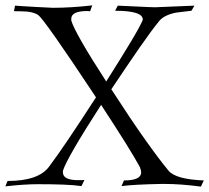

<svg xmlns="http://www.w3.org/2000/svg" viewBox="-46 -690 778 714"><path d="M701 4Q664 -1 630 -3.5Q596 -6 567 -6H554Q503 -5 466 -3Q429 -1 406 2L415 -19Q479 -19 479 -49Q479 -56 474 -69Q440 -132 330 -300Q266 -201 230.5 -139.5Q195 -78 188 -55V-49Q188 -20 245 -20Q265 -20 268 -21L257 2Q229 -2 188.5 -3.5Q148 -5 95 -5Q69 -5 39 -3Q9 -1 -26 3L-18 -17Q98 -17 137 -71Q165 -108 208.5 -172.5Q252 -237 311 -328Q119 -618 96 -634Q76 -648 31 -648Q4 -648 6 -649L10 -669Q19 -668 39 -667Q59 -666 90 -664L151 -661Q218 -661 297 -670L289 -648Q287 -648 284.5 -648.5Q282 -649 279 -649Q219 -649 219 -620V-614Q225 -592 257.5 -535Q290 -478 349 -387Q406 -477 440.5 -534.5Q475 -592 485 -616Q487 -650 382 -650L392 -669L457 -666Q516 -663 531 -663L677 -669L666 -650L608 -643Q565 -634 547 -613Q519 -579 474.5 -515Q430 -451 368 -358Q439 -248 492.5 -172.5Q546 -97 581 -55Q608 -23 712 -19Z"/></svg>

Font: Gideon Roman
Style: Regular
Weight: 400
Designer: Robert E. Leuschke
Foundry: Robert E. Leuschke
Version: Version 2.010